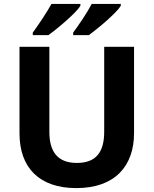

<svg xmlns="http://www.w3.org/2000/svg" viewBox="-20 -954 787 984"><path d="M599 -924V-934H450C427 -889 383 -825 355 -787V-774H435C484 -809 578 -889 599 -924ZM392 -924V-934H244C219 -889 176 -825 148 -787V-774H228C277 -809 371 -889 392 -924ZM667 -272V-714H514V-279C514 -175 473 -119 374 -119C280 -119 233 -171 233 -278V-714H80V-270C80 -95 181 10 371 10C570 10 667 -104 667 -272Z"/></svg>

Font: Noto Sans Myanmar UI
Style: Bold
Weight: 700
Designer: Monotype Design Team
Foundry: Monotype Imaging Inc.
Version: Version 2.103